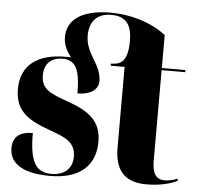

<svg xmlns="http://www.w3.org/2000/svg" viewBox="-54 -828 930 894"><g transform="rotate(5 411.0 -381.0)"><path d="M212 10C356 10 423 -61 423 -168C423 -270 358 -309 263 -343C180 -372 138 -390 138 -454C138 -516 179 -539 223 -539C283 -539 306 -497 306 -384C373 -384 403 -415 403 -449C403 -530 330 -569 330 -657C330 -719 362 -762 431 -762C510 -762 528 -712 528 -647C528 -542 485 -536 449 -536V-526H514V-149C514 -31 572 10 663 10C736 10 785 -8 806 -19V-29C782 -20 762 -16 745 -16C706 -16 687 -43 687 -101V-526H797V-536H687V-690C612 -748 513 -772 429 -772C281 -772 225 -713 225 -641C225 -602 242 -574 261 -549C253 -549 244 -549 235 -549C110 -549 28 -496 28 -380C28 -284 81 -242 188 -204C261 -178 315 -159 315 -89C315 -30 275 0 217 0C143 0 115 -51 115 -182C64 -182 22 -164 22 -104C22 -42 69 10 212 10Z"/></g></svg>

Font: Noto Serif Display Condensed Black
Style: Regular
Weight: 900
Width: 3
Designer: Monotype Design Team
Foundry: Monotype Imaging Inc.
Version: Version 2.009